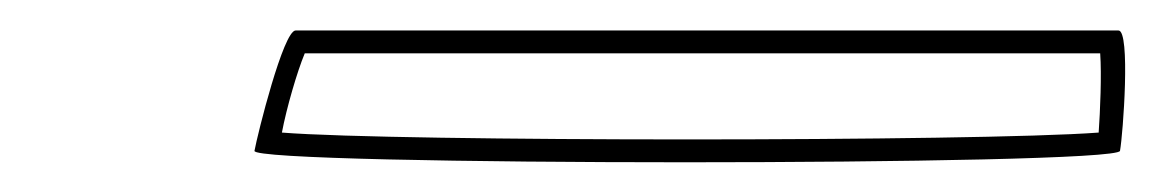

<svg xmlns="http://www.w3.org/2000/svg" viewBox="-20 -747 758 126"><path d="M147 -648C145 -638 713 -638 715 -648C717 -659 722 -727 714 -727H174C166 -727 149 -659 147 -648ZM165 -660C168 -676 175 -700 180 -712H702C703 -698 702 -674 701 -660C621 -654 240 -654 165 -660Z"/></svg>

Font: Ampere
Style: OuLnIta
Weight: 400
Version: Version 1